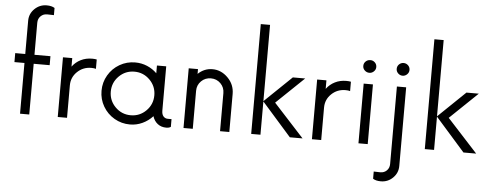

<svg xmlns="http://www.w3.org/2000/svg" viewBox="-67 -1111 4075 1602"><g transform="rotate(5 1970.0 -310.0)"><path d="M331.1 -500V-424.8H197.3V0H120.1V-424.8H36.1V-500H120.1V-778.8Q120.1 -837.4 162.6 -878.7Q205.1 -919.9 263.7 -919.9Q305.2 -919.9 330.1 -903.8V-843.8L272.5 -845.2Q241.2 -845.2 219.2 -823.7Q197.3 -802.2 197.3 -768.6V-500Z M679.7 -509.8Q702.6 -509.8 718.3 -506.3V-427.7Q704.1 -432.6 679.7 -432.6Q610.8 -432.6 562.3 -386Q513.7 -339.4 513.7 -271.5V0H436V-500H513.7V-428.7Q542.5 -467.3 585 -488.5Q627.4 -509.8 679.7 -509.8Z M1352.1 -64.9H1383.3V0Q1368.2 9.8 1345.7 9.8Q1302.7 9.8 1272.9 -13.4Q1243.2 -36.6 1231 -76.2Q1194.3 -36.1 1145 -13.2Q1095.7 9.8 1041 9.8Q970.2 9.8 910.4 -24.9Q850.6 -59.6 815.7 -119.4Q780.8 -179.2 780.8 -250Q780.8 -320.8 815.7 -380.6Q850.6 -440.4 910.4 -475.1Q970.2 -509.8 1041 -509.8Q1093.8 -509.8 1140.9 -490Q1188 -470.2 1223.1 -435.1V-500H1300.8V-129.9Q1300.8 -97.2 1315.2 -81.1Q1329.6 -64.9 1352.1 -64.9ZM1041 -67.4Q1116.2 -67.4 1169.7 -120.8Q1223.1 -174.3 1223.1 -250Q1223.1 -325.7 1169.7 -379.2Q1116.2 -432.6 1041 -432.6Q965.3 -432.6 911.9 -379.2Q858.4 -325.7 858.4 -250Q858.4 -174.3 911.9 -120.8Q965.3 -67.4 1041 -67.4Z M1688 -509.8Q1761.2 -509.8 1817.1 -453.6Q1873 -397.5 1873 -318.8V0H1795.4V-318.8Q1795.4 -366.7 1762.5 -399.7Q1729.5 -432.6 1681.6 -432.6Q1633.8 -432.6 1600.3 -399.7Q1566.9 -366.7 1566.9 -318.8V0H1489.3V-500H1566.9V-460Q1619.1 -509.8 1688 -509.8Z M2486.3 0H2379.9L2133.8 -278.8V0H2056.2V-919.9H2133.8V-281.2L2361.3 -500H2464.8L2232.4 -277.3Z M2808.6 -509.8Q2831.5 -509.8 2847.2 -506.3V-427.7Q2833 -432.6 2808.6 -432.6Q2739.7 -432.6 2691.2 -386Q2642.6 -339.4 2642.6 -271.5V0H2564.9V-500H2642.6V-428.7Q2671.4 -467.3 2713.9 -488.5Q2756.3 -509.8 2808.6 -509.8Z M2993.7 -593.8Q2971.2 -593.8 2954.8 -609.4Q2938.5 -625 2938.5 -646.5Q2938.5 -669.4 2954.6 -684.8Q2970.7 -700.2 2993.7 -700.2Q3015.6 -700.2 3031.5 -684.8Q3047.4 -669.4 3047.4 -646.5Q3047.4 -625 3031.2 -609.4Q3015.1 -593.8 2993.7 -593.8ZM2954.6 0V-500H3032.2V0Z M3218.3 -646.5Q3218.3 -669.4 3234.1 -684.8Q3250 -700.2 3272 -700.2Q3293.9 -700.2 3309.8 -684.8Q3325.7 -669.4 3325.7 -646.5Q3325.7 -625 3309.6 -609.4Q3293.5 -593.8 3272 -593.8Q3250.5 -593.8 3234.4 -609.4Q3218.3 -625 3218.3 -646.5ZM3168 299.8Q3125.5 299.8 3102.1 283.7V223.6L3158.2 225.1Q3189.5 225.1 3211.2 203.9Q3232.9 182.6 3232.9 148.9V-500H3310.5V158.7Q3310.5 217.3 3268.6 258.5Q3226.6 299.8 3168 299.8Z M3940.4 0H3834L3587.9 -278.8V0H3510.3V-919.9H3587.9V-281.2L3815.4 -500H3918.9L3686.5 -277.3Z"/></g></svg>

Font: Now
Style: Regular
Weight: 400
Designer: Alfredo Marco Pradil
Foundry: Alfredo Marco Pradil
Version: Version 1.002;PS 001.002;hotconv 1.0.88;makeotf.lib2.5.64775